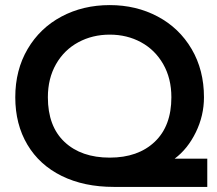

<svg xmlns="http://www.w3.org/2000/svg" viewBox="-20 -734 854 754"><path d="M40 -352Q40 -459 88.5 -541.5Q137 -624 221.5 -669Q306 -714 411 -714Q515 -714 599.5 -669Q684 -624 732.5 -541.5Q781 -459 781 -352Q781 -280 749 -214.5Q717 -149 666 -111H794V0H427Q310 0 222.5 -43Q135 -86 87.5 -166Q40 -246 40 -352ZM653 -352Q653 -426 621 -482Q589 -538 534 -568Q479 -598 411 -598Q343 -598 287.5 -568Q232 -538 200 -482Q168 -426 168 -352Q168 -238 233.5 -176.5Q299 -115 411 -115Q522 -115 587.5 -177Q653 -239 653 -352Z"/></svg>

Font: Prompt Medium
Style: Regular
Weight: 500
Designer: Katatrad Team
Foundry: CadsonDemak
Version: Version 1.001